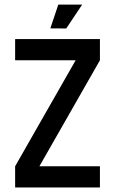

<svg xmlns="http://www.w3.org/2000/svg" viewBox="-20 -829 508 849"><path d="M421.9 -656.2V-562.5L154.3 -93.8H421.9V0H46.9V-93.8L314.5 -562.5H46.9V-656.2ZM237.8 -808.6H343.3L272.9 -703.1L202.6 -703.6Z"/></svg>

Font: Lambda
Style: Regular
Weight: 400
Designer: GGBotNet
Version: 0.22